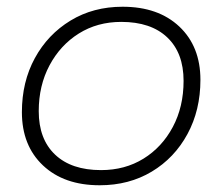

<svg xmlns="http://www.w3.org/2000/svg" viewBox="-20 -546 660 570"><path d="M276 4Q170 4 107.5 -55Q45 -114 45 -213Q45 -303 83.5 -373.5Q122 -444 189.5 -485Q257 -526 344 -526Q450 -526 512.5 -467Q575 -408 575 -309Q575 -219 536.5 -148Q498 -77 430.5 -36.5Q363 4 276 4ZM280 -41Q351 -41 406 -75Q461 -109 493 -169Q525 -229 525 -306Q525 -389 476.5 -435Q428 -481 340 -481Q269 -481 214 -446.5Q159 -412 127 -352Q95 -292 95 -216Q95 -133 143.5 -87Q192 -41 280 -41Z"/></svg>

Font: Montserrat Light
Style: Italic
Weight: 300
Italic angle: -11.3°
Designer: Julieta Ulanovsky
Foundry: Julieta Ulanovsky
Version: Version 9.000; ttfautohint (v1.8.4.7-5d5b)